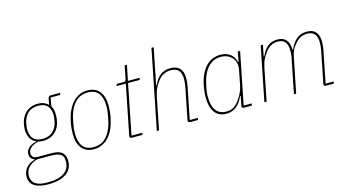

<svg xmlns="http://www.w3.org/2000/svg" viewBox="-111 -1133 3166 1738"><g transform="rotate(-15 1472.0 -264.0)"><path d="M388 51Q388 128 329 170Q270 212 158 212Q77 212 31.5 183.5Q-14 155 -14 95Q-14 49 14.5 14Q43 -21 94 -35L95 -41Q54 -54 54 -100Q54 -118 62 -133Q70 -148 83.5 -159.5Q97 -171 114 -178.5Q131 -186 150 -189L151 -195Q133 -201 120 -213.5Q107 -226 98.5 -242.5Q90 -259 85.5 -278.5Q81 -298 81 -317Q81 -363 93.5 -400.5Q106 -438 129 -464Q152 -490 184 -504Q216 -518 254 -518Q286 -518 310.5 -508Q335 -498 352 -481L362 -536Q364 -550 371.5 -555.5Q379 -561 393 -561H476L472 -542H382L368 -463Q379 -446 383.5 -425Q388 -404 388 -381Q388 -287 341.5 -233.5Q295 -180 214 -180Q191 -180 169 -186Q116 -170 95 -149Q74 -128 74 -100Q74 -82 86 -67.5Q98 -53 134 -53H255Q329 -53 358.5 -25.5Q388 2 388 51ZM366 52Q366 31 361 15Q356 -1 343 -11.5Q330 -22 307.5 -27.5Q285 -33 251 -33H120Q70 -19 39 12.5Q8 44 8 93Q8 122 19 141Q30 160 49 171.5Q68 183 93 188Q118 193 146 193H176Q261 193 313.5 157.5Q366 122 366 52ZM216 -199Q279 -199 315 -234.5Q351 -270 361 -327Q366 -353 366.5 -364Q367 -375 367 -381Q367 -435 340 -467Q313 -499 253 -499Q190 -499 154 -463.5Q118 -428 108 -371Q103 -345 102.5 -334Q102 -323 102 -317Q102 -263 129 -231Q156 -199 216 -199Z M641 12Q569 12 529.5 -35.5Q490 -83 490 -167Q490 -231 502 -287Q512 -336 531 -378.5Q550 -421 577 -452Q604 -483 639.5 -500.5Q675 -518 719 -518Q791 -518 830.5 -470.5Q870 -423 870 -339Q870 -277 858 -219Q848 -169 829.5 -127Q811 -85 784 -54Q757 -23 721 -5.5Q685 12 641 12ZM643 -7Q723 -7 771 -66Q819 -125 837 -227L844 -267Q850 -300 850 -339Q850 -414 818 -456.5Q786 -499 717 -499Q637 -499 589 -440Q541 -381 523 -279L516 -239Q510 -206 510 -167Q510 -92 542 -49.5Q574 -7 643 -7Z M1002 0Q992 0 985.5 -3.5Q979 -7 979 -15Q979 -21 981 -31L1072 -487H987L991 -506H1055Q1068 -506 1073.5 -511.5Q1079 -517 1081 -531L1105 -650H1126L1097 -506H1206L1202 -487H1093L1000 -19H1101L1097 0Z M1380 -740H1401L1333 -401H1339Q1363 -458 1402 -488Q1441 -518 1497 -518Q1555 -518 1584 -486Q1613 -454 1613 -396Q1613 -379 1611.5 -359.5Q1610 -340 1606 -321L1546 -19H1622L1618 0H1548Q1538 0 1531.5 -3.5Q1525 -7 1525 -15Q1525 -21 1527 -31L1585 -320Q1589 -340 1590.5 -361Q1592 -382 1592 -393Q1592 -444 1568.5 -471.5Q1545 -499 1494 -499Q1459 -499 1428 -483.5Q1397 -468 1372 -434Q1355 -411 1339 -381Q1323 -351 1312 -297L1253 0H1232Z M2053 0Q2043 0 2036.5 -3.5Q2030 -7 2030 -15Q2030 -21 2032 -31L2048 -111H2042Q2014 -48 1975 -18Q1936 12 1882 12Q1813 12 1775.5 -36.5Q1738 -85 1738 -179Q1738 -233 1749 -288Q1771 -398 1827 -458Q1883 -518 1964 -518Q2019 -518 2055.5 -491Q2092 -464 2103 -415H2109L2127 -506H2148L2051 -19H2127L2123 0ZM1888 -7Q1945 -7 1984 -47Q2012 -76 2035.5 -118.5Q2059 -161 2068 -209L2095 -346Q2101 -378 2094 -406Q2087 -434 2069.5 -454.5Q2052 -475 2025 -487Q1998 -499 1964 -499Q1891 -499 1841.5 -444Q1792 -389 1771 -283L1764 -248Q1761 -234 1759.5 -218.5Q1758 -203 1758 -183Q1758 -7 1888 -7Z M2240 0 2341 -506H2362L2341 -401H2347Q2371 -458 2408 -488Q2445 -518 2499 -518Q2554 -518 2581.5 -485.5Q2609 -453 2609 -394H2615Q2641 -455 2680 -486.5Q2719 -518 2776 -518Q2831 -518 2858.5 -486Q2886 -454 2886 -396Q2886 -379 2884.5 -359.5Q2883 -340 2879 -321L2819 -19H2895L2891 0H2821Q2811 0 2804.5 -3.5Q2798 -7 2798 -15Q2798 -21 2800 -31L2858 -320Q2862 -340 2863.5 -361Q2865 -382 2865 -393Q2865 -444 2843 -471.5Q2821 -499 2773 -499Q2740 -499 2711 -485Q2682 -471 2656 -438Q2648 -428 2640.5 -418Q2633 -408 2626 -394.5Q2619 -381 2613 -363Q2607 -345 2602 -319L2538 0H2517L2582 -326Q2586 -346 2587 -364Q2588 -382 2588 -393Q2588 -444 2566 -471.5Q2544 -499 2496 -499Q2463 -499 2433.5 -483Q2404 -467 2380 -434Q2363 -411 2347 -381Q2331 -351 2320 -297L2261 0Z"/></g></svg>

Font: IBM Plex Sans Condensed Thin
Style: Italic
Weight: 100
Width: 3
Italic angle: -11°
Designer: Mike Abbink, Paul van der Laan, Pieter van Rosmalen
Foundry: Bold Monday
Version: Version 1.3